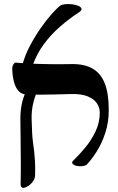

<svg xmlns="http://www.w3.org/2000/svg" viewBox="-20 -906 580 941"><path d="M405 -99Q397 -93 382 -91.5Q367 -90 353.5 -93.5Q340 -97 335 -104.5Q330 -112 342 -122Q369 -148 398 -183Q427 -218 448 -261.5Q469 -305 469 -354Q469 -378 455 -399.5Q441 -421 409 -434Q377 -447 323 -445Q288 -444 248.5 -443Q209 -442 172.5 -442Q136 -442 107 -443Q86 -445 73 -458Q60 -471 53 -490.5Q46 -510 43 -531Q40 -552 40 -569Q40 -582 46 -591Q52 -600 58 -599Q91 -596 136.5 -594Q182 -592 233.5 -591.5Q285 -591 331 -592Q392 -593 432.5 -570.5Q473 -548 493 -498.5Q513 -449 513 -366Q513 -306 496 -254.5Q479 -203 454 -163.5Q429 -124 405 -99ZM94 15Q90 15 85.5 11Q81 7 81 -2Q82 -38 82 -64.5Q82 -91 82 -114.5Q82 -138 81.5 -164.5Q81 -191 81 -226.5Q81 -262 80 -312Q79 -356 86 -392.5Q93 -429 110 -463H164Q149 -429 141.5 -394.5Q134 -360 135 -321Q136 -281 137.5 -254Q139 -227 142 -206Q145 -185 147.5 -163.5Q150 -142 151.5 -115Q153 -88 152 -48Q152 -33 142.5 -18.5Q133 -4 119 5Q105 14 94 15ZM140 -586 90 -589Q103 -637 127.5 -683Q152 -729 180 -769Q208 -809 233.5 -837.5Q259 -866 276 -879Q284 -884 300 -885.5Q316 -887 333.5 -885Q351 -883 364 -877.5Q377 -872 379.5 -863.5Q382 -855 366 -845Q320 -815 275.5 -776.5Q231 -738 196 -691Q161 -644 140 -586Z"/></svg>

Font: Noto Rashi Hebrew SemiBold
Style: Regular
Weight: 600
Version: Version 1.006